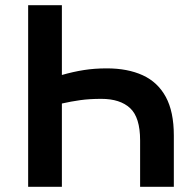

<svg xmlns="http://www.w3.org/2000/svg" viewBox="-20 -720 738 740"><path d="M88.5 0V-700H218.5V-431Q262 -443.5 303.2 -450Q344.5 -456.5 391.5 -456.5Q472 -456.5 530 -430Q588 -403.5 619 -346.5Q650 -289.5 650 -197.5V0H520V-179Q520 -267.5 481.5 -303.2Q443 -339 370.5 -339Q325 -339 289.2 -334Q253.5 -329 218.5 -321V0Z"/></svg>

Font: Geologica EX Med
Style: Regular
Weight: 500
Designer: Sindre Bremnes, Frode Helland
Foundry: Monokrom Skriftforlag AS
Version: Version 1.010;gftools[0.9.28]